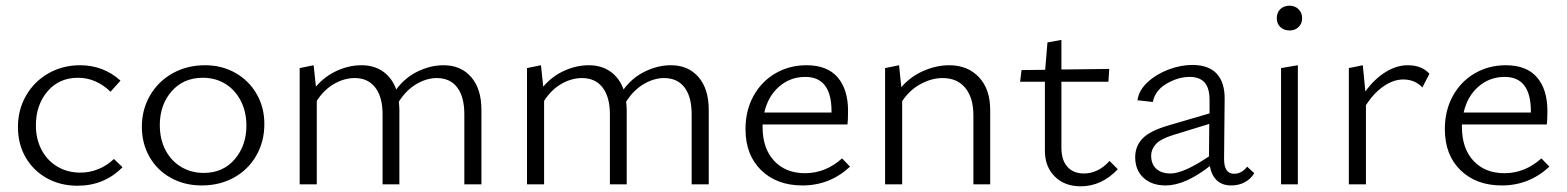

<svg xmlns="http://www.w3.org/2000/svg" viewBox="-20 -647 5502 674"><path d="M43 -201Q43 -262 71.5 -311.5Q100 -361 150 -389.5Q200 -418 261 -418Q343 -418 403 -364L368 -325Q317 -374 254 -374Q187 -374 146.5 -326Q106 -278 106 -207Q106 -158 126.5 -120Q147 -82 182.5 -61.5Q218 -41 262 -41Q295 -41 325.5 -53.5Q356 -66 380 -89L410 -60Q346 5 252 5Q192 5 144.5 -21.5Q97 -48 70 -94.5Q43 -141 43 -201Z M478 -202Q478 -263 507 -312.5Q536 -362 586.5 -390Q637 -418 700 -418Q759 -418 806.5 -391Q854 -364 881 -317Q908 -270 908 -212Q908 -150 879.5 -100.5Q851 -51 801 -23.5Q751 4 688 4Q628 4 580 -22.5Q532 -49 505 -96Q478 -143 478 -202ZM845 -206Q845 -255 825 -293.5Q805 -332 770.5 -353Q736 -374 692 -374Q624 -374 582.5 -326.5Q541 -279 541 -208Q541 -158 561 -120Q581 -82 616 -61Q651 -40 695 -40Q763 -40 804 -88Q845 -136 845 -206Z M1670 -261V0H1610V-246Q1610 -307 1585 -340Q1560 -373 1513 -373Q1478 -373 1442 -352Q1406 -331 1380 -290Q1382 -272 1382 -261V0H1323V-246Q1323 -306 1297.5 -339.5Q1272 -373 1225 -373Q1189 -373 1153.5 -353Q1118 -333 1092 -293V0H1032V-408L1081 -418L1089 -343Q1121 -380 1163.5 -399Q1206 -418 1249 -418Q1293 -418 1324.5 -396Q1356 -374 1371 -333Q1402 -375 1447 -396.5Q1492 -418 1537 -418Q1598 -418 1634 -376.5Q1670 -335 1670 -261Z M2468 -261V0H2408V-246Q2408 -307 2383 -340Q2358 -373 2311 -373Q2276 -373 2240 -352Q2204 -331 2178 -290Q2180 -272 2180 -261V0H2121V-246Q2121 -306 2095.5 -339.5Q2070 -373 2023 -373Q1987 -373 1951.5 -353Q1916 -333 1890 -293V0H1830V-408L1879 -418L1887 -343Q1919 -380 1961.5 -399Q2004 -418 2047 -418Q2091 -418 2122.5 -396Q2154 -374 2169 -333Q2200 -375 2245 -396.5Q2290 -418 2335 -418Q2396 -418 2432 -376.5Q2468 -335 2468 -261Z M2964 -62Q2893 4 2797 4Q2707 4 2652 -49.5Q2597 -103 2597 -194Q2597 -259 2625 -310Q2653 -361 2702 -389.5Q2751 -418 2811 -418Q2884 -418 2920.5 -375.5Q2957 -333 2957 -258Q2957 -225 2955 -210H2657V-201Q2657 -126 2697.5 -82.5Q2738 -39 2806 -39Q2878 -39 2936 -91ZM2663 -252H2899V-256Q2899 -377 2807 -377Q2754 -377 2715 -343Q2676 -309 2663 -252Z M3456 -261V0H3397V-242Q3397 -304 3368.5 -338.5Q3340 -373 3289 -373Q3251 -373 3212.5 -352.5Q3174 -332 3147 -292V0H3087V-408L3136 -418L3144 -341Q3177 -379 3222.5 -398.5Q3268 -418 3312 -418Q3377 -418 3416.5 -376Q3456 -334 3456 -261Z M3904 -53Q3847 7 3774 7Q3717 7 3682.5 -27.5Q3648 -62 3648 -118V-360H3561L3566 -401L3649 -402L3657 -498L3706 -507V-403L3874 -405L3871 -360H3706V-128Q3706 -85 3727 -61.5Q3748 -38 3785 -38Q3835 -38 3875 -82Z M4383 -39Q4371 -19 4350 -7.5Q4329 4 4302 4Q4271 4 4252 -13.5Q4233 -31 4227 -64Q4140 4 4072 4Q4023 4 3994 -23Q3965 -50 3965 -95Q3965 -134 3991 -161Q4017 -188 4083 -207L4226 -249V-290Q4227 -336 4209.5 -356.5Q4192 -377 4156 -377Q4116 -377 4075.5 -353.5Q4035 -330 4027 -289L3973 -295Q3978 -330 4008 -358Q4038 -386 4081 -402.5Q4124 -419 4166 -419Q4223 -419 4251.5 -388Q4280 -357 4279 -298L4277 -89Q4277 -37 4312 -37Q4339 -37 4358 -62ZM4089 -38Q4135 -38 4224 -98L4225 -212L4098 -173Q4053 -159 4037 -140.5Q4021 -122 4021 -101Q4021 -71 4039 -54.5Q4057 -38 4089 -38Z M4462 -583Q4462 -603 4474.5 -615Q4487 -627 4507 -627Q4526 -627 4538.5 -614.5Q4551 -602 4551 -583Q4551 -564 4538.5 -552Q4526 -540 4507 -540Q4487 -540 4474.5 -552Q4462 -564 4462 -583ZM4477 -408 4536 -418V0H4477Z M4998 -388 4973 -340Q4947 -368 4906 -368Q4872 -368 4837.5 -344.5Q4803 -321 4775 -278V0H4715V-408L4764 -418L4773 -326Q4804 -369 4843 -393.5Q4882 -418 4922 -418Q4971 -418 4998 -388Z M5419 -62Q5348 4 5252 4Q5162 4 5107 -49.5Q5052 -103 5052 -194Q5052 -259 5080 -310Q5108 -361 5157 -389.5Q5206 -418 5266 -418Q5339 -418 5375.5 -375.5Q5412 -333 5412 -258Q5412 -225 5410 -210H5112V-201Q5112 -126 5152.5 -82.5Q5193 -39 5261 -39Q5333 -39 5391 -91ZM5118 -252H5354V-256Q5354 -377 5262 -377Q5209 -377 5170 -343Q5131 -309 5118 -252Z"/></svg>

Font: Isabella Sans
Style: Regular
Weight: 400
Designer: Original fonts by Christian Thalmann (Catharsis Fonts), Modifications by Cristiano Sobral
Version: Version 0.002;July 12, 2020;FontCreator 13.0.0.2655 64-bit; 